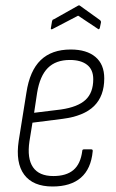

<svg xmlns="http://www.w3.org/2000/svg" viewBox="-20 -670 421 698"><path d="M171 8Q100 8 68 -35Q36 -78 48 -158L76 -333Q88 -413 128 -451.5Q168 -490 237 -490Q295 -490 327 -463Q359 -436 359 -385Q359 -321 322 -284.5Q285 -248 208 -238L98 -224L87 -156Q78 -94 100 -62Q122 -30 174 -30Q221 -30 247 -52Q273 -74 279 -121Q279 -127 285 -127H312Q318 -127 317 -120Q311 -56 274 -24Q237 8 171 8ZM104 -260 202 -272Q263 -281 291 -307Q319 -333 319 -382Q319 -417 296.5 -434.5Q274 -452 234 -452Q183 -452 154 -423Q125 -394 115 -333ZM172 -565Q169 -563 166.5 -563.5Q164 -564 165 -568L169 -592Q170 -596 171 -597.5Q172 -599 176 -600L263 -649Q268 -652 271 -649L342 -598Q348 -594 347 -588L343 -569Q342 -565 340 -564Q338 -563 336 -565L264 -613Z"/></svg>

Font: Sofia Sans Condensed ExtraLight
Style: Italic
Weight: 250
Italic angle: -9°
Version: Version 4.100